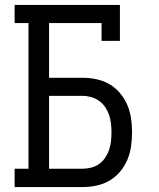

<svg xmlns="http://www.w3.org/2000/svg" viewBox="-20 -755 640 775"><path d="M39 0V-74H95V-662H39V-735H464V-590H390V-662H178V-441H314Q342 -441 370 -435Q398 -429 422 -415Q446 -401 464.5 -379Q483 -357 494 -331Q505 -305 509 -277Q513 -249 513 -221Q513 -192 509 -164Q505 -136 494 -110Q483 -84 464.5 -62Q446 -40 422 -26Q398 -12 370 -6Q342 0 314 0ZM178 -74H314Q331 -74 348.5 -78.5Q366 -83 380.5 -93.5Q395 -104 405 -119Q415 -134 420.5 -150.5Q426 -167 428 -185Q430 -203 430 -221Q430 -238 428 -256Q426 -274 420.5 -290.5Q415 -307 405 -322Q395 -337 380.5 -347.5Q366 -358 348.5 -363Q331 -368 314 -368H178Z"/></svg>

Font: Iosevka Etoile
Style: Regular
Weight: 400
Designer: Belleve Invis
Foundry: Belleve Invis
Version: Version 33.2.4